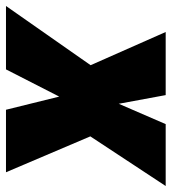

<svg xmlns="http://www.w3.org/2000/svg" viewBox="-43 -588 574 642"><g transform="rotate(90 244.0 -267.0)"><path d="M379 -282 499 0H290L246 -178L155 0H-57L141 -283L30 -534H241L270 -377L338 -534H545Z"/></g></svg>

Font: FiraGO Heavy
Style: Italic
Weight: 900
Italic angle: -8°
Designer: bBox Type GmbH
Foundry: bBox Type GmbH
Version: Version 1.001